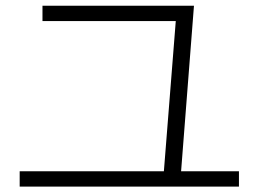

<svg xmlns="http://www.w3.org/2000/svg" viewBox="-20 -726 920 683"><path d="M561.1 -93.3 606.7 -668.9 625.6 -651.1H131.1V-705.6H670L622.2 -91.1ZM50 -62.2V-116.7H830V-62.2Z"/></svg>

Font: Paperlogy 3 Light
Style: Regular
Weight: 300
Designer: redesigned by Lee Juim, glyphs from Gmarket Sans & Montserrat
Foundry: PT&
Version: Version 1.001